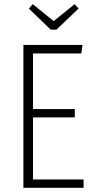

<svg xmlns="http://www.w3.org/2000/svg" viewBox="-20 -899 455 919"><path d="M375 -684 369 -643H138V-377H338V-337H138V-40H380V0H92V-684ZM337 -879 356 -858 250 -757H223L118 -858L137 -879L237 -798Z"/></svg>

Font: Fira Sans Extra Condensed ExtraLight
Style: Regular
Weight: 275
Width: 1
Designer: Carrois Corporate & Edenspiekermann AG
Foundry: Carrois Corporate GbR & Edenspiekermann AG
Version: Version 4.203